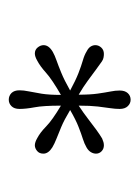

<svg xmlns="http://www.w3.org/2000/svg" viewBox="40 -799 318 438"><g transform="rotate(-90 199.0 -580.0)"><path d="M190.5 -441Q182 -441 175.8 -447.5Q169.5 -454 169.5 -466Q169.5 -476 171.2 -487.2Q173 -498.5 175 -515.8Q177 -533 177 -559.5Q161 -549 147 -538.2Q133 -527.5 121.8 -519.2Q110.5 -511 102 -506Q97.5 -504 93.8 -503Q90 -502 86.5 -502Q78.5 -502 73 -507.2Q67.5 -512.5 67.5 -520Q67.5 -526 71 -531.8Q74.5 -537.5 81.5 -541.5Q90 -546.5 101.2 -550Q112.5 -553.5 128.5 -559.8Q144.5 -566 167 -579Q144.5 -592.5 128.5 -599.2Q112.5 -606 101.5 -610.2Q90.5 -614.5 82 -619.5Q67.5 -628.5 67.5 -640Q67.5 -649.5 73.8 -654.5Q80 -659.5 86.5 -659.5Q93.5 -659.5 103 -654Q115.5 -647.5 129.5 -633.8Q143.5 -620 177 -600Q177 -640.5 173.2 -660.2Q169.5 -680 169.5 -694.5Q169.5 -706.5 175.8 -712.8Q182 -719 190.5 -719Q199.5 -719 205.8 -712.8Q212 -706.5 212 -694.5Q212 -685 209.5 -673Q207 -661 204.2 -643.8Q201.5 -626.5 201.5 -600Q237 -620.5 252 -634Q267 -647.5 279.5 -654Q289 -659.5 296 -659.5Q304.5 -659.5 309.8 -653Q315 -646.5 315 -639.5Q315 -627.5 299.5 -618.5Q291.5 -614 280 -610Q268.5 -606 252 -599.2Q235.5 -592.5 211.5 -579Q234.5 -566.5 251.2 -560Q268 -553.5 280.2 -550Q292.5 -546.5 300.5 -541.5Q308.5 -537.5 311.8 -532.2Q315 -527 315 -521.5Q315 -514 309.5 -508Q304 -502 295 -502Q291 -502 286.8 -502.8Q282.5 -503.5 278 -506.5Q270.5 -511.5 259.5 -519.8Q248.5 -528 234.2 -538.5Q220 -549 202 -559.5Q202 -533 204.5 -515.8Q207 -498.5 209.2 -487.2Q211.5 -476 211.5 -466Q211.5 -454 205.5 -447.5Q199.5 -441 190.5 -441Z"/></g></svg>

Font: Imbue 24pt Light
Style: Regular
Weight: 300
Designer: Tyler Finck
Foundry: Etcetera Type Company
Version: Version 1.102